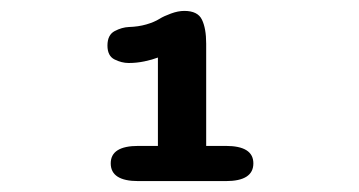

<svg xmlns="http://www.w3.org/2000/svg" viewBox="-20 -642 659 352"><path d="M233.5 -310Q183 -310 183 -342.5Q183 -374.5 233.5 -374.5H269.5V-536.5Q259 -532.5 244.8 -529.5Q230.5 -526.5 216 -526.5Q203 -526.5 190 -533Q177 -539.5 177 -558.5Q177 -578 190.2 -585Q203.5 -592 216.5 -592.5Q233.5 -593 248.2 -597.2Q263 -601.5 272.5 -607.5Q280.5 -612.5 293.5 -617.2Q306.5 -622 318 -622Q342.5 -622 350.2 -606Q358 -590 358 -562V-374.5H394Q444.5 -374.5 444.5 -342.5Q444.5 -310 394 -310Z"/></svg>

Font: Sono ExtraLight Monospace
Style: Bold
Weight: 700
Version: Version 2.112